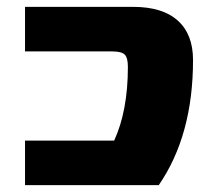

<svg xmlns="http://www.w3.org/2000/svg" viewBox="-20 -540 616 560"><path d="M368 -520Q454 -520 498.5 -480Q543 -440 543 -365Q543 -145 443 0H53V-130H313Q353 -217 353 -345Q353 -372 343.5 -381Q334 -390 308 -390H53V-520Z"/></svg>

Font: M PLUS 1p Black
Style: Regular
Weight: 900
Version: Version 1.061